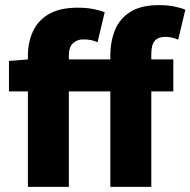

<svg xmlns="http://www.w3.org/2000/svg" viewBox="-20 -730 744 750"><path d="M89 0V-512Q89 -563 108 -606Q127 -649 170 -674.5Q213 -700 284 -700Q318 -700 345.5 -694.5Q373 -689 389 -682L361 -565Q350 -570 337.5 -573Q325 -576 304 -576Q281 -576 265 -561Q249 -546 249 -514V0ZM411 0V-514Q411 -567 429 -612Q447 -657 489 -683.5Q531 -710 601 -710Q635 -710 661.5 -704.5Q688 -699 704 -692L676 -575Q663 -581 650 -583.5Q637 -586 625 -586Q599 -586 585 -571Q571 -556 571 -519V0ZM15 -373V-492L91 -498H657V-373Z"/></svg>

Font: Source Sans 3 ExtraBold
Style: Regular
Weight: 800
Designer: Paul D. Hunt
Foundry: Adobe
Version: Version 3.052;hotconv 1.1.0;makeotfexe 2.6.0